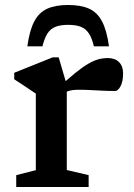

<svg xmlns="http://www.w3.org/2000/svg" viewBox="-20 -749 536 769"><path d="M412 -516.5Q440.5 -516.5 456.8 -500.2Q473 -484 473 -455.5Q473 -422.5 462.8 -403.5Q452.5 -384.5 441 -384.5Q415.5 -384.5 391.2 -385.8Q367 -387 343 -388.2Q319 -389.5 294.5 -389.5Q281.5 -389.5 270.2 -388Q259 -386.5 247.2 -382Q235.5 -377.5 221.5 -369L206 -390Q249 -430.5 279.5 -455.2Q310 -480 332.8 -493.2Q355.5 -506.5 374.2 -511.5Q393 -516.5 412 -516.5ZM247.5 -408.5V-68L335 -47.5V0H45V-47.5L123.5 -67.5V-374Q117 -378.5 103.5 -387.5Q90 -396.5 72.8 -408Q55.5 -419.5 37 -431.5V-457.5L191.5 -519.5H215ZM253 -649.5Q222.5 -649.5 202.5 -641.8Q182.5 -634 170.2 -615Q158 -596 150 -563.5H89.5Q98.5 -628.5 117.8 -664.2Q137 -700 170 -714.5Q203 -729 253 -729Q303.5 -729 336.2 -714.5Q369 -700 388.2 -664.2Q407.5 -628.5 416.5 -563.5H356Q348.5 -596 336 -615Q323.5 -634 303.5 -641.8Q283.5 -649.5 253 -649.5Z"/></svg>

Font: Newsreader 7pt Medium
Style: Regular
Weight: 500
Designer: Hugues Gentile
Foundry: Production Type
Version: Version 1.003